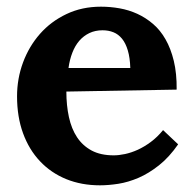

<svg xmlns="http://www.w3.org/2000/svg" viewBox="-20 -536 578 572"><path d="M285.6 -445.8Q263.7 -445.8 246.3 -437.5Q229 -429.2 216.3 -414.6Q203.6 -399.9 195.6 -379.2Q187.5 -358.4 184.1 -333.5H368.2Q367.2 -364.3 360.8 -385.7Q354.5 -407.2 343.5 -420.7Q332.5 -434.1 317.9 -439.9Q303.2 -445.8 285.6 -445.8ZM506.3 -269 177.7 -263.2Q177.7 -222.2 185.3 -187.3Q192.9 -152.3 209.5 -127.2Q226.1 -102.1 252.9 -87.6Q279.8 -73.2 318.8 -73.2Q334 -73.2 352.5 -77.1Q371.1 -81.1 390.4 -89.8Q409.7 -98.6 429.2 -113Q448.7 -127.4 465.8 -148.4L510.7 -106Q483.9 -67.4 453.6 -43.5Q423.3 -19.5 392.8 -6.3Q362.3 6.8 332.8 11.5Q303.2 16.1 277.8 16.1Q222.7 16.1 177.2 -2.4Q131.8 -21 99.1 -55.7Q66.4 -90.3 48.6 -139.2Q30.8 -188 30.8 -249Q30.8 -301.8 48.6 -349.9Q66.4 -397.9 99.1 -435.1Q131.8 -472.2 178 -494.1Q224.1 -516.1 280.8 -516.1Q308.6 -516.1 336.2 -511.2Q363.8 -506.3 388.9 -494.9Q414.1 -483.4 435.8 -464.8Q457.5 -446.3 473.1 -418.9Q488.8 -391.6 497.8 -354.5Q506.8 -317.4 506.3 -269Z"/></svg>

Font: DimaFred
Style: Bold
Weight: 800
Designer: R.Balvardi
Foundry: R.Balvardi (r.balvardi@gmail.com)
Version: Version 1.00;August 2, 2018;FontCreator 11.5.0.2427 64-bit